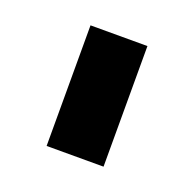

<svg xmlns="http://www.w3.org/2000/svg" viewBox="-61 -711 377 374"><g transform="rotate(20 128.0 -524.0)"><path d="M69 -649H187V-399H69Z"/></g></svg>

Font: Play
Style: Bold
Weight: 700
Designer: Jonas Hecksher (Cyrillic expansion: Cyreal)
Foundry: Jonas Hecksher, Playtype, e-types AS
Version: Version 2.101; ttfautohint (v1.5.65-e2d9)